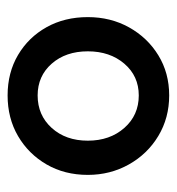

<svg xmlns="http://www.w3.org/2000/svg" viewBox="-0 -455 465 505"><g transform="rotate(-90 232.5 -202.5)"><path d="M234 10Q175 10 127.5 -18.5Q80 -47 52.5 -96Q25 -145 25 -204Q25 -265 52.5 -312.5Q80 -360 127 -387.5Q174 -415 234 -415Q294 -415 340.5 -387.5Q387 -360 413.5 -312.5Q440 -265 440 -204Q440 -144 413 -95.5Q386 -47 339.5 -18.5Q293 10 234 10ZM234 -70Q285 -70 317.5 -108Q350 -146 350 -204Q350 -262 317.5 -299Q285 -336 234 -336Q182 -336 148.5 -299Q115 -262 115 -204Q115 -146 148.5 -108Q182 -70 234 -70Z"/></g></svg>

Font: Dongle
Style: Bold
Weight: 700
Designer: Yanghee Ryu
Foundry: Yanghee Ryu
Version: Version 2.000